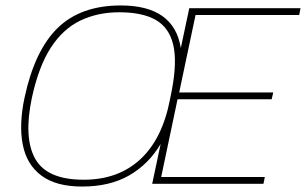

<svg xmlns="http://www.w3.org/2000/svg" viewBox="-20 -674 1122 704"><path d="M281 10Q186 10 132 -30Q78 -70 63.5 -143.5Q49 -217 70 -316Q107 -489 191.5 -571.5Q276 -654 423 -654Q618 -654 643 -498L674 -644H1082L1077 -619H697L637 -335H982L976 -310H631L571 -25H951L946 0H538L569 -146Q525 -72 454 -31Q383 10 281 10ZM287 -15Q413 -15 494 -89.5Q575 -164 603 -308L610 -343Q630 -448 615 -510.5Q600 -573 551 -601Q502 -629 417 -629Q338 -629 274.5 -598.5Q211 -568 166.5 -499.5Q122 -431 97 -316Q66 -169 109 -92Q152 -15 287 -15Z"/></svg>

Font: Kanit Thin
Style: Italic
Weight: 250
Italic angle: -12°
Designer: Katatrad Team
Foundry: CadsonDemak
Version: Version 2.000; ttfautohint (v1.8.3)